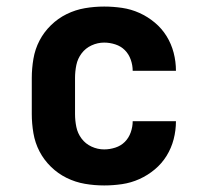

<svg xmlns="http://www.w3.org/2000/svg" viewBox="-20 -558 640 586"><path d="M298 8Q268 8 239 3Q210 -2 183.5 -15Q157 -28 135.5 -49Q114 -70 100.5 -96Q87 -122 82 -151.5Q77 -181 77 -210V-320Q77 -349 82 -378.5Q87 -408 100.5 -434Q114 -460 135.5 -481Q157 -502 183.5 -515Q210 -528 239 -533Q268 -538 298 -538Q325 -538 352.5 -534Q380 -530 405.5 -518.5Q431 -507 452.5 -489Q474 -471 488.5 -447.5Q503 -424 510 -397Q517 -370 517 -342Q517 -342 517 -342Q517 -342 517 -342H385Q385 -342 385 -342Q385 -342 385 -342Q385 -359 379 -376Q373 -393 361 -405Q349 -417 332 -422.5Q315 -428 298 -428Q278 -428 259.5 -419.5Q241 -411 229 -395Q217 -379 213 -359.5Q209 -340 209 -320V-210Q209 -190 213 -170.5Q217 -151 229 -135Q241 -119 259.5 -110.5Q278 -102 298 -102Q315 -102 332 -107.5Q349 -113 361 -125Q373 -137 379 -154Q385 -171 385 -188Q385 -188 385 -188Q385 -188 385 -188H517Q517 -188 517 -188Q517 -188 517 -188Q517 -160 510 -133Q503 -106 488.5 -82.5Q474 -59 452.5 -41Q431 -23 405.5 -11.5Q380 0 352.5 4Q325 8 298 8Z"/></svg>

Font: Iosevka Slab XBdEx
Style: Regular
Weight: 800
Width: 7
Monospace: yes
Designer: Belleve Invis
Foundry: Belleve Invis
Version: Version 11.1.0; ttfautohint (v1.8.3)